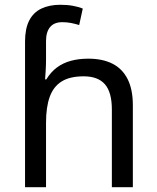

<svg xmlns="http://www.w3.org/2000/svg" viewBox="-20 -785 657 805"><path d="M85 -611Q85 -665 102.5 -699Q120 -733 153.5 -749Q187 -765 233 -765Q262 -765 286.5 -760.5Q311 -756 327 -749L312 -680Q296 -685 278.5 -688.5Q261 -692 241 -692Q207 -692 190 -671.5Q173 -651 173 -613V-535Q173 -513 171.5 -488Q170 -463 169 -452H174Q193 -483 218.5 -502Q244 -521 277 -530Q310 -539 350 -539Q410 -539 451.5 -518Q493 -497 515 -453.5Q537 -410 537 -343V0H449V-326Q449 -398 420 -431.5Q391 -465 331 -465Q273 -465 238.5 -443.5Q204 -422 188.5 -379Q173 -336 173 -271V0H85Z"/></svg>

Font: telugu15
Style: Book
Weight: 400
Designer: Jelle Bosma - Monotype Design Team
Foundry: Monotype Imaging Inc.
Version: Version 2.003